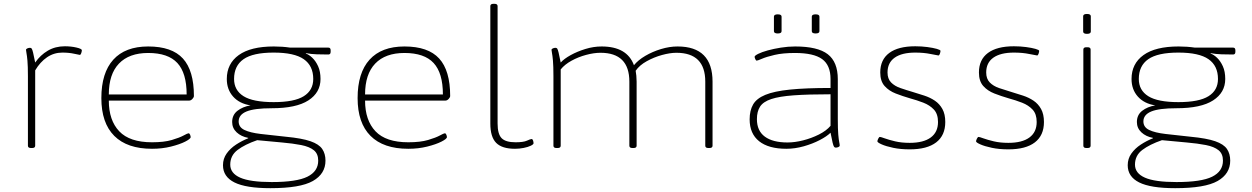

<svg xmlns="http://www.w3.org/2000/svg" viewBox="-20 -772 6549 1004"><path d="M142 2Q126 2 126 -10V-373Q126 -427 123.5 -454.5Q121 -482 118.5 -494Q116 -506 116 -511Q116 -516 123 -519Q130 -522 137 -522Q143 -522 146 -517.5Q149 -513 153 -497Q157 -481 164 -445Q191 -484 230 -507Q269 -530 319 -530Q351 -530 379.5 -523.5Q408 -517 408 -509Q408 -504 405 -494.5Q402 -485 397 -485Q394 -485 367.5 -491Q341 -497 306 -497Q262 -497 226 -472.5Q190 -448 164 -404V-10Q164 2 148 2Z M775 6Q645 6 577.5 -61.5Q510 -129 510 -259Q510 -391 572.5 -460Q635 -529 755 -529Q879 -529 936.5 -466Q994 -403 994 -270Q994 -263 986 -254.5Q978 -246 969 -246H549Q549 -143 603.5 -85.5Q658 -28 775 -28Q838 -28 878.5 -40Q919 -52 940 -63.5Q961 -75 966 -75Q971 -75 974 -67.5Q977 -60 977 -55Q977 -46 948.5 -31.5Q920 -17 874 -5.5Q828 6 775 6ZM549 -278H956Q956 -390 907.5 -442.5Q859 -495 755 -495Q655 -495 602 -439.5Q549 -384 549 -278Z M1394 212Q1266 212 1206 182Q1146 152 1146 92Q1146 58 1165 31Q1184 4 1214.5 -16Q1245 -36 1278 -49V-51Q1241 -58 1217.5 -80Q1194 -102 1194 -134Q1194 -171 1221.5 -192.5Q1249 -214 1290 -221Q1232 -230 1199 -267Q1166 -304 1166 -359Q1166 -439 1228.5 -484Q1291 -529 1412 -529Q1457 -529 1497 -523H1697Q1709 -523 1709 -509V-501Q1709 -487 1697 -487Q1667 -487 1636.5 -488Q1606 -489 1580 -494L1579 -492Q1595 -487 1613 -470Q1631 -453 1643.5 -425.5Q1656 -398 1656 -359Q1656 -288 1592.5 -247Q1529 -206 1401 -206Q1310 -206 1269 -189Q1228 -172 1228 -137Q1228 -107 1258 -92.5Q1288 -78 1343.5 -71.5Q1399 -65 1475 -57Q1559 -49 1603.5 -33.5Q1648 -18 1665 7Q1682 32 1682 68Q1682 137 1616 174.5Q1550 212 1394 212ZM1411 -238Q1519 -238 1568.5 -269Q1618 -300 1618 -359Q1618 -428 1568.5 -462.5Q1519 -497 1411 -497Q1303 -497 1253.5 -462.5Q1204 -428 1204 -359Q1204 -300 1253.5 -269Q1303 -238 1411 -238ZM1401 180Q1531 180 1587.5 152Q1644 124 1644 68Q1644 32 1621 13.5Q1598 -5 1555 -13.5Q1512 -22 1454 -27Q1396 -32 1325 -39Q1261 -17 1222.5 12Q1184 41 1184 89Q1184 134 1236 157Q1288 180 1401 180Z M2115 6Q1985 6 1917.5 -61.5Q1850 -129 1850 -259Q1850 -391 1912.5 -460Q1975 -529 2095 -529Q2219 -529 2276.5 -466Q2334 -403 2334 -270Q2334 -263 2326 -254.5Q2318 -246 2309 -246H1889Q1889 -143 1943.5 -85.5Q1998 -28 2115 -28Q2178 -28 2218.5 -40Q2259 -52 2280 -63.5Q2301 -75 2306 -75Q2311 -75 2314 -67.5Q2317 -60 2317 -55Q2317 -46 2288.5 -31.5Q2260 -17 2214 -5.5Q2168 6 2115 6ZM1889 -278H2296Q2296 -390 2247.5 -442.5Q2199 -495 2095 -495Q1995 -495 1942 -439.5Q1889 -384 1889 -278Z M2673 6Q2605 6 2574.5 -25Q2544 -56 2544 -126V-740Q2544 -752 2560 -752H2566Q2582 -752 2582 -740V-126Q2582 -71 2603 -49.5Q2624 -28 2676 -28Q2717 -28 2735.5 -36.5Q2754 -45 2760 -45Q2765 -45 2767.5 -37Q2770 -29 2770 -23Q2770 -17 2755.5 -10Q2741 -3 2718.5 1.5Q2696 6 2673 6Z M2890 2Q2874 2 2874 -10V-373Q2874 -427 2871.5 -454.5Q2869 -482 2866.5 -494Q2864 -506 2864 -511Q2864 -516 2871 -519Q2878 -522 2885 -522Q2891 -522 2894 -517.5Q2897 -513 2901 -497Q2905 -481 2912 -445Q2930 -465 2964.5 -484Q2999 -503 3041.5 -516Q3084 -529 3126 -529Q3259 -529 3295 -431Q3317 -458 3354.5 -480Q3392 -502 3436.5 -515.5Q3481 -529 3523 -529Q3706 -529 3706 -345V-10Q3706 2 3690 2H3684Q3668 2 3668 -10V-345Q3668 -496 3517 -496Q3484 -496 3442 -484.5Q3400 -473 3362 -452Q3324 -431 3304 -402Q3306 -391 3307.5 -376Q3309 -361 3309 -345V-10Q3309 2 3293 2H3287Q3271 2 3271 -10V-345Q3271 -496 3120 -496Q3086 -496 3045 -485Q3004 -474 2968.5 -454.5Q2933 -435 2912 -409V-10Q2912 2 2896 2Z M4092 6Q3999 6 3949.5 -33.5Q3900 -73 3900 -148Q3900 -194 3918 -225.5Q3936 -257 3982 -276Q4028 -295 4110.5 -303.5Q4193 -312 4323 -312V-359Q4323 -431 4279 -463Q4235 -495 4137 -495Q4074 -495 4031 -485Q3988 -475 3965 -465Q3942 -455 3937 -455Q3933 -455 3929.5 -463Q3926 -471 3926 -475Q3926 -481 3945 -490.5Q3964 -500 3995 -508.5Q4026 -517 4063.5 -523Q4101 -529 4138 -529Q4256 -529 4308.5 -488.5Q4361 -448 4361 -358V-150Q4361 -96 4363.5 -68Q4366 -40 4368.5 -28.5Q4371 -17 4371 -11Q4371 -6 4364 -3Q4357 0 4350 0Q4345 0 4341.5 -4.5Q4338 -9 4334 -25.5Q4330 -42 4323 -78Q4304 -59 4266.5 -39.5Q4229 -20 4183 -7Q4137 6 4092 6ZM4098 -27Q4136 -27 4179.5 -38Q4223 -49 4262 -68.5Q4301 -88 4323 -114V-279Q4206 -279 4130.5 -273.5Q4055 -268 4013 -254Q3971 -240 3954.5 -214.5Q3938 -189 3938 -149Q3938 -88 3979.5 -57.5Q4021 -27 4098 -27ZM4245 -597Q4225 -597 4225 -609V-685Q4225 -697 4245 -697Q4265 -697 4265 -685V-609Q4265 -597 4245 -597ZM4047 -597Q4027 -597 4027 -609V-685Q4027 -697 4047 -697Q4067 -697 4067 -685V-609Q4067 -597 4047 -597Z M4737 9Q4689 9 4651 1Q4613 -7 4590.5 -17Q4568 -27 4568 -33Q4568 -38 4572.5 -47Q4577 -56 4581 -56Q4586 -56 4606.5 -48.5Q4627 -41 4660.5 -33Q4694 -25 4737 -25Q4809 -25 4847 -53Q4885 -81 4885 -134Q4885 -176 4863.5 -199Q4842 -222 4808.5 -235Q4775 -248 4738 -258Q4700 -269 4664 -283Q4628 -297 4605.5 -322.5Q4583 -348 4583 -393Q4583 -460 4630 -495Q4677 -530 4766 -530Q4799 -530 4829 -526Q4859 -522 4878.5 -516.5Q4898 -511 4898 -506Q4898 -501 4895 -491.5Q4892 -482 4887 -482Q4883 -482 4847 -489.5Q4811 -497 4766 -497Q4696 -497 4658.5 -470.5Q4621 -444 4621 -393Q4621 -360 4639.5 -341Q4658 -322 4688.5 -311.5Q4719 -301 4753 -291Q4783 -282 4813.5 -272Q4844 -262 4868.5 -245.5Q4893 -229 4908 -202Q4923 -175 4923 -134Q4923 -64 4875.5 -27.5Q4828 9 4737 9Z M5253 9Q5205 9 5167 1Q5129 -7 5106.5 -17Q5084 -27 5084 -33Q5084 -38 5088.5 -47Q5093 -56 5097 -56Q5102 -56 5122.5 -48.5Q5143 -41 5176.5 -33Q5210 -25 5253 -25Q5325 -25 5363 -53Q5401 -81 5401 -134Q5401 -176 5379.5 -199Q5358 -222 5324.5 -235Q5291 -248 5254 -258Q5216 -269 5180 -283Q5144 -297 5121.5 -322.5Q5099 -348 5099 -393Q5099 -460 5146 -495Q5193 -530 5282 -530Q5315 -530 5345 -526Q5375 -522 5394.5 -516.5Q5414 -511 5414 -506Q5414 -501 5411 -491.5Q5408 -482 5403 -482Q5399 -482 5363 -489.5Q5327 -497 5282 -497Q5212 -497 5174.5 -470.5Q5137 -444 5137 -393Q5137 -360 5155.5 -341Q5174 -322 5204.5 -311.5Q5235 -301 5269 -291Q5299 -282 5329.5 -272Q5360 -262 5384.5 -245.5Q5409 -229 5424 -202Q5439 -175 5439 -134Q5439 -64 5391.5 -27.5Q5344 9 5253 9Z M5661 2Q5645 2 5645 -10V-513Q5645 -525 5661 -525H5667Q5683 -525 5683 -513V-10Q5683 2 5667 2ZM5664 -595Q5644 -595 5644 -607V-687Q5644 -699 5664 -699Q5684 -699 5684 -687V-607Q5684 -595 5664 -595Z M6125 212Q5997 212 5937 182Q5877 152 5877 92Q5877 58 5896 31Q5915 4 5945.5 -16Q5976 -36 6009 -49V-51Q5972 -58 5948.5 -80Q5925 -102 5925 -134Q5925 -171 5952.5 -192.5Q5980 -214 6021 -221Q5963 -230 5930 -267Q5897 -304 5897 -359Q5897 -439 5959.5 -484Q6022 -529 6143 -529Q6188 -529 6228 -523H6428Q6440 -523 6440 -509V-501Q6440 -487 6428 -487Q6398 -487 6367.5 -488Q6337 -489 6311 -494L6310 -492Q6326 -487 6344 -470Q6362 -453 6374.5 -425.5Q6387 -398 6387 -359Q6387 -288 6323.5 -247Q6260 -206 6132 -206Q6041 -206 6000 -189Q5959 -172 5959 -137Q5959 -107 5989 -92.5Q6019 -78 6074.5 -71.5Q6130 -65 6206 -57Q6290 -49 6334.5 -33.5Q6379 -18 6396 7Q6413 32 6413 68Q6413 137 6347 174.5Q6281 212 6125 212ZM6142 -238Q6250 -238 6299.5 -269Q6349 -300 6349 -359Q6349 -428 6299.5 -462.5Q6250 -497 6142 -497Q6034 -497 5984.5 -462.5Q5935 -428 5935 -359Q5935 -300 5984.5 -269Q6034 -238 6142 -238ZM6132 180Q6262 180 6318.5 152Q6375 124 6375 68Q6375 32 6352 13.5Q6329 -5 6286 -13.5Q6243 -22 6185 -27Q6127 -32 6056 -39Q5992 -17 5953.5 12Q5915 41 5915 89Q5915 134 5967 157Q6019 180 6132 180Z"/></svg>

Font: Asap Expanded Thin
Style: Regular
Weight: 100
Width: 7
Designer: Pablo Cosgaya
Foundry: Omnibus-Type
Version: Version 3.001; ttfautohint (v1.8.4.7-5d5b)